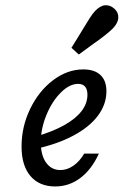

<svg xmlns="http://www.w3.org/2000/svg" viewBox="-20 -685 484 717"><path d="M60.5 -137.9Q60.5 -212.1 92.7 -278.6Q125 -345.2 178.2 -385.5Q231.5 -425.8 291.1 -425.8Q333.1 -425.8 355.2 -404.8Q377.4 -383.9 377.4 -344.4Q377.4 -295.2 345.6 -252.8Q313.7 -210.5 254 -178.6Q194.4 -146.8 112.9 -129L113.7 -175Q176.6 -193.5 219.4 -217.3Q262.1 -241.1 284.3 -269.8Q306.5 -298.4 306.5 -331.5Q306.5 -351.6 297.6 -361.7Q288.7 -371.8 271.8 -371.8Q239.5 -371.8 206.9 -339.1Q174.2 -306.5 153.2 -255.2Q132.3 -204 132.3 -154Q132.3 -105.6 152 -77.8Q171.8 -50 205.6 -50Q230.6 -50 254 -66.1Q277.4 -82.3 294.4 -111.3H349.2Q321.8 -51.6 279.8 -20.2Q237.9 11.3 186.3 11.3Q126.6 11.3 93.5 -27.8Q60.5 -66.9 60.5 -137.9ZM291.9 -579.8Q304 -600 314.5 -616.5Q325 -633.1 333.9 -642.7Q353.2 -663.7 372.2 -665.3Q391.1 -666.9 407.3 -652.4Q422.6 -638.7 421.8 -619Q421 -599.2 401.6 -579Q389.5 -566.9 370.6 -552Q351.6 -537.1 328.2 -521Q309.7 -507.3 300.8 -500.8Q291.9 -494.4 274.2 -481.5L246.8 -506.5Q259.7 -527.4 271 -545.6Q282.3 -563.7 291.9 -579.8Z"/></svg>

Font: Playfair Micro SmCond SmLight
Style: Italic
Weight: 360
Width: 4
Italic angle: -15.6°
Designer: Claus Eggers Sørensen
Foundry: Claus Eggers Sørensen
Version: Version 2.203;Glyphs 3.3 (3326)